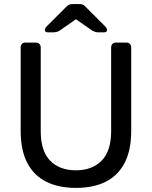

<svg xmlns="http://www.w3.org/2000/svg" viewBox="-20 -908 741 938"><path d="M351 10Q267 10 206.5 -20Q146 -50 113.5 -111.5Q81 -173 81 -270V-676Q81 -687 87 -693.5Q93 -700 104 -700H155Q166 -700 172.5 -693.5Q179 -687 179 -676V-268Q179 -170 225 -123Q271 -76 351 -76Q430 -76 476.5 -123Q523 -170 523 -268V-676Q523 -687 529.5 -693.5Q536 -700 546 -700H598Q608 -700 614.5 -693.5Q621 -687 621 -676V-270Q621 -173 588.5 -111.5Q556 -50 496 -20Q436 10 351 10ZM214 -750Q199 -750 199 -762Q199 -770 210 -781L302 -873Q313 -884 320 -886Q327 -888 335 -888H367Q376 -888 383 -886Q390 -884 400 -873L492 -781Q503 -770 503 -762Q503 -750 488 -750H461Q454 -750 446.5 -752Q439 -754 433 -757L351 -814L269 -757Q264 -754 256 -752Q248 -750 241 -750Z"/></svg>

Font: Rubik Light
Style: Regular
Weight: 400
Version: Version 2.101